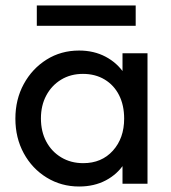

<svg xmlns="http://www.w3.org/2000/svg" viewBox="-20 -669 622 699"><path d="M268 10Q203 10 150 -22.5Q97 -55 66.5 -111Q36 -167 36 -237Q36 -307 66.5 -363Q97 -419 149.5 -452Q202 -485 268 -485Q322 -485 364.5 -462.5Q407 -440 433 -400.5Q459 -361 462 -309V-166Q459 -115 433.5 -75Q408 -35 365.5 -12.5Q323 10 268 10ZM283 -75Q350 -75 391 -120.5Q432 -166 432 -237Q432 -286 413.5 -322.5Q395 -359 361 -379.5Q327 -400 282 -400Q237 -400 202.5 -379Q168 -358 148.5 -321.5Q129 -285 129 -238Q129 -190 148.5 -153.5Q168 -117 203 -96Q238 -75 283 -75ZM426 0V-128L443 -244L426 -359V-475H517V0ZM114 -649H474V-575H114Z"/></svg>

Font: Outfit Thin
Style: Regular
Weight: 400
Version: Version 1.100;gftools[0.9.27]